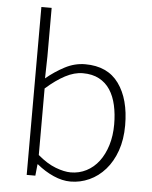

<svg xmlns="http://www.w3.org/2000/svg" viewBox="-52 -763 647 819"><g transform="rotate(5 271.0 -353.5)"><path d="M280 12Q245 12 207.5 -4.5Q170 -21 136 -49H134L129 0H92V-719H136V-511L134 -417Q171 -448 213 -470Q255 -492 300 -492Q396 -492 444 -425.5Q492 -359 492 -247Q492 -186 475 -138Q458 -90 428.5 -56.5Q399 -23 360.5 -5.5Q322 12 280 12ZM278 -27Q314 -27 345 -43Q376 -59 398 -88Q420 -117 432.5 -157.5Q445 -198 445 -247Q445 -291 436.5 -329Q428 -367 410 -394.5Q392 -422 363 -437.5Q334 -453 293 -453Q257 -453 218 -432.5Q179 -412 136 -374V-89Q176 -55 213 -41Q250 -27 278 -27Z"/></g></svg>

Font: CV Source Sans Light
Style: Regular
Weight: 300
Designer: Paul D. Hunt
Foundry: Adobe Systems Incorporated
Version: Version 3.001